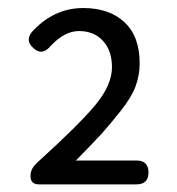

<svg xmlns="http://www.w3.org/2000/svg" viewBox="-20 -910 449 488"><path d="M327.1 -441.4H79.1Q57.6 -441.4 57.6 -461.9V-464.8Q57.6 -482.4 78.1 -500Q181.6 -593.8 223.1 -644Q264.6 -694.3 264.6 -739.3Q264.6 -781.2 241.7 -806.2Q218.8 -831.1 180.7 -831.1Q144.5 -831.1 109.4 -793.9Q86.9 -766.6 64.5 -788.1Q43.9 -806.6 60.5 -828.1Q116.2 -889.6 191.4 -889.6Q257.8 -889.6 296.4 -853.5Q335 -817.4 335 -749Q335 -718.8 324.7 -690.9Q314.5 -663.1 286.6 -627.9Q258.8 -592.8 239.3 -571.3Q219.7 -549.8 172.9 -502H327.1Q357.4 -502 357.4 -471.7Q357.4 -441.4 327.1 -441.4Z"/></svg>

Font: GenSenMaruGothic TW TTF Regular
Style: Regular
Weight: 400
Version: Version 1.301